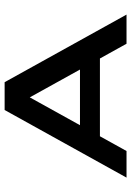

<svg xmlns="http://www.w3.org/2000/svg" viewBox="114 -692 577 846"><g transform="rotate(-90 403.0 -268.5)"><path d="M464.4 -537.1 762.2 0H633.8L568.8 -117.2H226.1L161.1 0H43.9L341.8 -537.1ZM274.9 -205.1H520L397.5 -426.3Z"/></g></svg>

Font: Squarish Sans CT
Style: RegularSC
Weight: 400
Version: Version 0.9